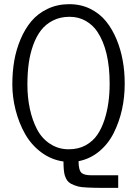

<svg xmlns="http://www.w3.org/2000/svg" viewBox="-20 -768 657 920"><path d="M539.1 -578.1Q577.6 -484.4 577.6 -367.2Q577.6 -236.8 525.4 -131.8Q499.5 -79.6 456.1 -43.2Q412.6 -6.8 356.4 4.4Q356.4 49.3 372.1 61.5Q385.3 71.8 417.5 71.8H546.4V132.3H483.4Q378.9 132.3 355.2 125.7Q331.5 119.1 319.6 112.1Q307.6 105 301.8 96.4Q295.9 87.9 291 74.2Q284.2 53.2 284.2 5.9Q225.6 -2.4 177.7 -38.1Q129.9 -73.7 100.3 -126Q70.8 -178.2 54.9 -240.2Q39.1 -302.2 39.1 -363Q39.1 -423.8 48.3 -477.1Q57.6 -530.3 78.6 -580.1Q99.6 -629.9 130.6 -666.7Q161.6 -703.6 208.5 -725.8Q255.4 -748 311.8 -748Q368.2 -748 413.3 -725.3Q458.5 -702.6 488.5 -665.3Q518.6 -627.9 539.1 -578.1ZM481 -195.3Q505.4 -270.5 505.4 -367.2Q505.4 -527.8 446.3 -616.2Q425.3 -647.9 391.1 -667.7Q356.9 -687.5 313 -687.5Q269 -687.5 234.1 -669.9Q199.2 -652.3 176.5 -622.8Q153.8 -593.3 138.9 -551.8Q124 -510.3 117.7 -464.6Q111.3 -418.9 111.3 -360.8Q111.3 -302.7 122.8 -247.8Q134.3 -192.9 157.5 -148.4Q180.7 -104 220.5 -78.4Q260.3 -52.7 308.3 -52.7Q356.4 -52.7 390.9 -72Q425.3 -91.3 446.3 -122.1Q467.3 -152.8 481 -195.3Z"/></svg>

Font: News Cycle
Style: Regular
Weight: 500
Version: Version 0.5.2